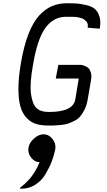

<svg xmlns="http://www.w3.org/2000/svg" viewBox="-20 -770 658 1178"><path d="M271 0Q230 0 198.5 -10.5Q167 -21 142 -48Q117 -75 105 -117.5Q93 -160 93 -226.5Q93 -293 108 -381Q126 -488 155 -562Q184 -636 221.5 -676Q259 -716 300 -733Q341 -750 391 -750Q428 -750 451 -748.5Q474 -747 508.5 -739Q543 -731 561.5 -715.5Q580 -700 590 -669Q600 -638 592 -594L518 -600Q520 -612 518 -622Q516 -632 509.5 -638.5Q503 -645 496.5 -650.5Q490 -656 478 -659Q466 -662 458 -664Q450 -666 436.5 -666.5Q423 -667 417 -667Q411 -667 399 -667Q387 -667 386 -667H384Q309 -667 259 -599.5Q209 -532 182 -369Q162 -259 170 -195.5Q178 -132 203.5 -107.5Q229 -83 278 -83H280Q429 -83 442 -160L463 -288H322L338 -372H475Q478 -372 483.5 -371Q489 -370 501.5 -365Q514 -360 523 -351.5Q532 -343 537.5 -324.5Q543 -306 539 -282L517 -154Q511 -121 498 -96Q485 -71 471.5 -55Q458 -39 434.5 -27.5Q411 -16 396 -11Q381 -6 352 -3Q323 0 311 0Q299 0 271 0ZM110 388Q101 388 103 382Q103 381 111.5 375Q120 369 133 357Q146 345 161 328.5Q176 312 193 284.5Q210 257 223 225Q193 225 171 197Q149 169 155 135Q160 105 189 79.5Q218 54 246 54Q280 54 302.5 83Q325 112 319 147Q311 185 297.5 220.5Q284 256 260 297Q236 338 197 363Q158 388 110 388Z"/></svg>

Font: Hermit LightItalic
Style: Regular
Weight: 300
Italic angle: -10°
Designer: Pablo Caro
Version: Version 2.000;PS 002.000;hotconv 1.0.88;makeotf.lib2.5.64775